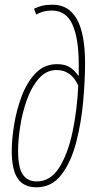

<svg xmlns="http://www.w3.org/2000/svg" viewBox="-20 -787 400 817"><path d="M135 10Q201 10 242 -44.5Q283 -99 304.5 -182.5Q326 -266 334 -356Q342 -446 342 -518Q342 -767 204 -767Q178 -767 159.5 -762.5Q141 -758 125 -750L134 -725Q145 -732 162.5 -737Q180 -742 201 -742Q262 -742 288.5 -682Q315 -622 315 -515V-465H313Q300 -485 279 -499.5Q258 -514 223 -514Q168 -514 131 -475Q94 -436 72 -377Q50 -318 40 -255.5Q30 -193 30 -146Q30 -63 56 -26.5Q82 10 135 10ZM136 -15Q98 -15 77.5 -43.5Q57 -72 57 -146Q57 -191 66 -249.5Q75 -308 94.5 -362.5Q114 -417 145.5 -453Q177 -489 221 -489Q284 -489 313 -422Q308 -316 288 -223Q268 -130 231 -72.5Q194 -15 136 -15Z"/></svg>

Font: Noto Sans Display Condensed Thin
Style: Italic
Weight: 250
Width: 3
Italic angle: -12°
Designer: Monotype Design Team
Foundry: Monotype Imaging Inc.
Version: Version 1.900